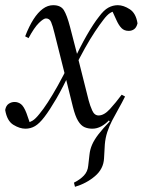

<svg xmlns="http://www.w3.org/2000/svg" viewBox="-39 -484 550 740"><path d="M250 236 246 220Q270 208 284.5 192.5Q299 177 301 155L306 111Q308 92 316 73.5Q324 55 340.5 33.5Q357 12 384 -16L374 -27L420 -95L443 -112Q431 -88 418 -65Q405 -42 393.5 -20Q382 2 374.5 25Q367 48 365 73L362 126Q360 167 327 195Q294 223 250 236ZM317 12Q300 12 286.5 6Q273 0 262 -18Q251 -36 242 -72L214 -185L212 -193L171 -356Q164 -385 158 -399Q152 -413 138 -413Q129 -413 111 -395.5Q93 -378 71 -337L58 -344Q73 -383 90 -409.5Q107 -436 126 -450Q145 -464 166 -464Q195 -464 207 -445Q219 -426 231 -380L260 -268L261 -263L303 -96Q308 -77 316.5 -58Q325 -39 341 -39Q362 -39 384.5 -63.5Q407 -88 430 -119L443 -112Q418 -61 385 -24.5Q352 12 317 12ZM-19 -60Q-16 -77 -5.5 -84Q5 -91 17 -91Q31 -91 42 -82.5Q53 -74 63 -48L79 -2H66V-11Q75 -12 86.5 -19Q98 -26 113 -45Q128 -63 145.5 -90Q163 -117 183.5 -153.5Q204 -190 227 -237L236 -217Q204 -148 178 -103.5Q152 -59 132 -33Q113 -8 96 2Q79 12 59 12Q37 12 12.5 -3Q-12 -18 -19 -60ZM245 -215 238 -235Q270 -304 296 -349Q322 -394 342 -419Q361 -445 378.5 -454.5Q396 -464 415 -464Q437 -464 461 -448.5Q485 -433 491 -394Q487 -378 478 -371.5Q469 -365 457 -365Q440 -365 429.5 -375.5Q419 -386 410 -406L388 -454H406V-441Q397 -441 385.5 -434Q374 -427 359 -407Q345 -389 327 -362Q309 -335 288.5 -298.5Q268 -262 245 -215Z"/></svg>

Font: Source Serif 4 60pt
Style: Italic
Weight: 400
Italic angle: -12°
Version: Version 4.004;hotconv 1.0.116;makeotfexe 2.5.65601